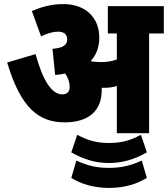

<svg xmlns="http://www.w3.org/2000/svg" viewBox="-20 -652 822 940"><path d="M478 -210C478 -214 478 -218 478 -222C481 -222 484 -222 486 -222C508 -222 531 -224 552 -231V0H710V-488H782V-622H508V-488H552V-361C525 -351 500 -348 473 -348C455 -348 439 -350 425 -352L424 -353C451 -382 466 -420 466 -468C466 -563 402 -632 290 -632C228 -632 181 -617 136 -598L181 -474C211 -489 240 -497 264 -497C294 -497 309 -483 309 -459C309 -432 289 -417 237 -413L250 -285C267 -286 283 -289 299 -292C313 -272 321 -251 321 -225C321 -205 310 -190 285 -190C235 -190 191 -253 154 -387L15 -346C82 -122 170 -53 297 -53C414 -53 478 -110 478 -210ZM513 146C578 146 635 130 699 94L670 8C622 33 581 48 513 48C447 48 406 33 358 8L329 94C393 130 449 146 513 146ZM513 268C591 268 649 249 699 219L674 134C620 159 573 170 513 170C454 170 407 159 354 134L329 219C376 248 437 268 513 268Z"/></svg>

Font: Noto Sans Devanagari UI Condensed Black
Style: Regular
Weight: 900
Width: 3
Designer: Jelle Bosma - Monotype Design Team
Foundry: Monotype Imaging Inc.
Version: Version 2.004